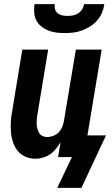

<svg xmlns="http://www.w3.org/2000/svg" viewBox="-20 -760 540 929"><path d="M293 -600Q272 -600 252 -602.5Q232 -605 213.5 -612.5Q195 -620 180 -632Q165 -644 156 -661Q147 -678 145.5 -698.5Q144 -719 147 -740H245Q243 -727 246.5 -715Q250 -703 259.5 -695.5Q269 -688 281.5 -685.5Q294 -683 307 -683Q320 -683 333.5 -685.5Q347 -688 358.5 -695.5Q370 -703 377.5 -715Q385 -727 387 -740H485Q482 -719 473.5 -698.5Q465 -678 450 -661Q435 -644 416 -632Q397 -620 376.5 -612.5Q356 -605 335 -602.5Q314 -600 293 -600ZM257 149 328 0H261L273 -72Q263 -56 251 -40.5Q239 -25 223 -14Q207 -3 188.5 2.5Q170 8 152 8Q126 8 103.5 -1.5Q81 -11 66 -29.5Q51 -48 43 -71.5Q35 -95 33 -120.5Q31 -146 32.5 -172Q34 -198 39 -223L88 -520H213L161 -206Q159 -195 158 -183Q157 -171 157.5 -159.5Q158 -148 161 -137Q164 -126 169.5 -116.5Q175 -107 185.5 -102Q196 -97 208 -97Q223 -97 238.5 -103Q254 -109 265 -121Q276 -133 282 -148Q288 -163 290 -179L347 -520H472L403 -105H493L374 149Z"/></svg>

Font: Iosevka Term Curly Extrabold
Style: Italic
Weight: 800
Italic angle: -9°
Designer: Belleve Invis
Foundry: Belleve Invis
Version: Version 32.3.0